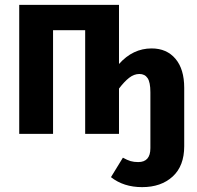

<svg xmlns="http://www.w3.org/2000/svg" viewBox="-20 -550 808 789"><path d="M737 -189V51Q737 132 689.5 175.5Q642 219 564 219Q488 219 436 178L485 98Q503 108 516.5 112Q530 116 548 116Q598 116 598 59V-171Q598 -212 586.5 -229Q575 -246 553 -246Q531 -246 511 -230.5Q491 -215 469 -186V0H330V-426H198V0H59V-530H469V-287Q526 -351 603 -351Q665 -351 701 -308.5Q737 -266 737 -189Z"/></svg>

Font: Fira Sans Condensed SemiBold
Style: Regular
Weight: 600
Width: 3
Designer: bBox Type GmbH & Carrois Corporate GbR & Edenspiekermann AG
Foundry: bBox Type GmbH & Carrois Corporate GbR & Edenspiekermann AG
Version: Version 4.301